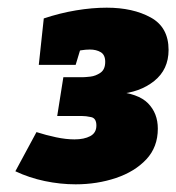

<svg xmlns="http://www.w3.org/2000/svg" viewBox="-20 -812 459 500"><path d="M177 -332Q137 -332 96.5 -340.5Q56 -349 20 -366L75 -468Q100 -460 126 -454.5Q152 -449 174 -449Q199 -449 215 -457.5Q231 -466 231 -485Q231 -504 217.5 -507Q204 -510 192 -510H129L145 -611H197Q202 -611 215.5 -612.5Q229 -614 241.5 -622.5Q254 -631 254 -651Q254 -669 242.5 -676Q231 -683 214 -683Q203 -683 191 -681Q179 -679 167 -675L193 -696L177 -643H81L94 -764Q136 -778 178 -785Q220 -792 258 -792Q326 -792 372.5 -766.5Q419 -741 419 -682Q419 -631 381.5 -601Q344 -571 287 -567L279 -574Q340 -569 365.5 -543Q391 -517 391 -477Q391 -429 361 -397Q331 -365 282 -348.5Q233 -332 177 -332Z"/></svg>

Font: Bitter Thin Black
Style: Italic
Weight: 900
Italic angle: -9°
Version: Version 3.020